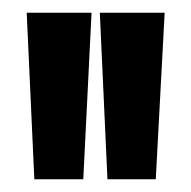

<svg xmlns="http://www.w3.org/2000/svg" viewBox="-20 -725 301 302"><path d="M137 -705H239L225 -443H149ZM34 -443 22 -705H124L111 -443Z"/></svg>

Font: Bayformers-TFTCGName
Style: Regular
Weight: 400
Designer: billmoo
Foundry: Bayformers
Version: Version 1.021;Fontself Maker 3.5.4